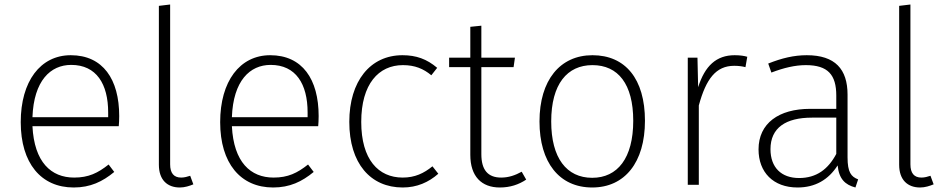

<svg xmlns="http://www.w3.org/2000/svg" viewBox="-20 -820 4210 852"><path d="M509 -305C509 -468 437 -575 294 -575C159 -575 72 -459 72 -278C72 -96 162 12 307 12C381 12 435 -14 487 -57L462 -90C414 -52 373 -32 309 -32C207 -32 132 -100 124 -260H507C508 -271 509 -287 509 -305ZM460 -300H124C130 -462 204 -532 296 -532C408 -532 460 -447 460 -321Z M778 12C800 12 821 5 838 -2L824 -40C812 -36 798 -32 784 -32C751 -32 735 -52 735 -91V-800L685 -794V-89C685 -21 723 12 778 12Z M1394 -305C1394 -468 1322 -575 1179 -575C1044 -575 957 -459 957 -278C957 -96 1047 12 1192 12C1266 12 1320 -14 1372 -57L1347 -90C1299 -52 1258 -32 1194 -32C1092 -32 1017 -100 1009 -260H1392C1393 -271 1394 -287 1394 -305ZM1345 -300H1009C1015 -462 1089 -532 1181 -532C1293 -532 1345 -447 1345 -321Z M1766 -575C1623 -575 1530 -460 1530 -279C1530 -95 1624 12 1767 12C1830 12 1882 -11 1925 -49L1899 -82C1861 -51 1821 -32 1767 -32C1659 -32 1583 -112 1583 -279C1583 -447 1660 -531 1768 -531C1821 -531 1859 -515 1894 -486L1920 -519C1874 -558 1827 -575 1766 -575Z M2295 -58C2266 -42 2237 -32 2204 -32C2144 -32 2116 -67 2116 -136V-522H2259L2265 -564H2116V-706L2067 -701V-564H1973V-522H2067V-133C2067 -37 2117 12 2198 12C2244 12 2282 -1 2315 -23Z M2609 -575C2465 -575 2374 -464 2374 -281C2374 -99 2462 12 2608 12C2752 12 2842 -99 2842 -284C2842 -470 2755 -575 2609 -575ZM2609 -531C2723 -531 2790 -447 2790 -284C2790 -118 2720 -31 2608 -31C2494 -31 2426 -119 2426 -281C2426 -447 2497 -531 2609 -531Z M3240 -575C3159 -575 3108 -528 3078 -433L3075 -564H3032V0H3081V-352C3113 -470 3157 -528 3238 -528C3256 -528 3273 -526 3288 -522L3296 -568C3283 -572 3265 -575 3240 -575Z M3741 -122V-400C3741 -513 3686 -575 3560 -575C3503 -575 3449 -562 3389 -538L3403 -498C3458 -519 3508 -531 3556 -531C3654 -531 3691 -488 3691 -396V-337H3575C3436 -337 3346 -273 3346 -157C3346 -56 3411 12 3519 12C3597 12 3656 -22 3697 -86C3703 -26 3730 0 3776 12L3788 -24C3757 -36 3741 -55 3741 -122ZM3526 -30C3447 -30 3399 -77 3399 -158C3399 -253 3467 -298 3583 -298H3691V-137C3655 -69 3603 -30 3526 -30Z M4063 12C4085 12 4106 5 4123 -2L4109 -40C4097 -36 4083 -32 4069 -32C4036 -32 4020 -52 4020 -91V-800L3970 -794V-89C3970 -21 4008 12 4063 12Z"/></svg>

Font: Glow Sans SC Normal Light
Style: Regular
Weight: 300
Designer: Ryoko NISHIZUKA (kana, bopomofo & ideographs); Paul D. Hunt (Latin, Greek & Cyrillic); Sandoll Communications, Soo-young
Version: Version 0.93